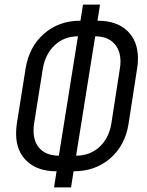

<svg xmlns="http://www.w3.org/2000/svg" viewBox="-20 -790 640 835"><path d="M226 -45Q144 -45 97 -89Q50 -133 50 -209Q50 -229 53 -251L91 -490Q106 -586 171 -643Q236 -700 330 -700L341 -770H415L404 -700Q487 -700 533.5 -656Q580 -612 580 -535Q580 -511 576 -490L539 -251Q524 -157 459 -101Q394 -45 300 -45L289 25H215ZM319 -632Q259 -632 218 -593.5Q177 -555 166 -490L128 -251Q126 -241 126 -222Q126 -171 155 -142Q184 -113 236 -113ZM311 -113Q371 -113 412 -150.5Q453 -188 464 -251L501 -490Q504 -507 504 -522Q504 -573 475 -602.5Q446 -632 394 -632Z"/></svg>

Font: JetBrains Mono Semi Light
Style: Italic
Weight: 350
Italic angle: -9°
Monospace: yes
Designer: Philipp Nurullin, Konstantin Bulenkov
Foundry: JetBrains
Version: 2.002